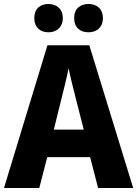

<svg xmlns="http://www.w3.org/2000/svg" viewBox="-20 -1036 688 963"><path d="M152 -945C152 -898 182 -874 223 -874C263 -874 295 -899 295 -945C295 -992 263 -1016 223 -1016C182 -1016 152 -993 152 -945ZM352 -945C352 -898 382 -874 424 -874C465 -874 496 -899 496 -945C496 -992 465 -1016 424 -1016C382 -1016 352 -993 352 -945ZM472 -93H648L428 -809H218L0 -93H177L217 -248H432ZM360 -543 400 -386H250L289 -544C298 -580 317 -654 324 -694C332 -652 350 -584 360 -543Z"/></svg>

Font: Noto Sans Kannada UI SemiCondensed ExtraBold
Style: Regular
Weight: 800
Width: 4
Designer: Jelle Bosma - Monotype Design Team
Foundry: Monotype Imaging Inc.
Version: Version 2.005